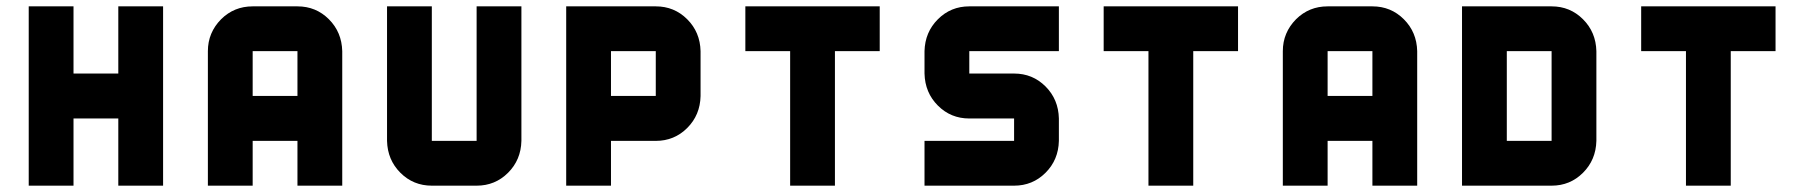

<svg xmlns="http://www.w3.org/2000/svg" viewBox="-20 -587 5704 607"><path d="M354 -566.9H495.6V0H354V-212.4H212.4V0H70.8V-566.9H212.4V-354.5H354Z M1062 0H920.4V-141.6H778.8V0H637.2V-425.3Q637.2 -483.9 679.2 -526.4Q720.2 -566.9 778.8 -566.9H920.4Q979 -566.9 1019.8 -526.1Q1060.5 -485.4 1062 -425.3ZM920.4 -283.7V-425.3H778.8V-283.7Z M1628.4 -141.6Q1627 -81.5 1586.2 -40.8Q1545.4 0 1486.8 0H1345.2Q1286.6 0 1245.8 -40.8Q1205.1 -81.5 1203.6 -141.6V-566.9H1345.2V-141.6H1486.8V-566.9H1628.4Z M2053.2 -283.7V-425.3H1911.6V-283.7ZM2194.8 -283.2Q2193.4 -223.1 2152.6 -182.4Q2111.8 -141.6 2053.2 -141.6H1911.6V0H1770V-566.9H2053.2Q2111.8 -566.9 2152.6 -526.1Q2193.4 -485.4 2194.8 -425.3Z M2336.4 -566.9H2761.2V-425.3H2619.6V0H2478V-425.3H2336.4Z M3327.6 -425.3H3044.4V-354.5H3186Q3244.6 -354.5 3285.4 -313.7Q3326.2 -272.9 3327.6 -212.4V-141.6Q3326.2 -81.5 3285.4 -40.8Q3244.6 0 3186 0H2902.8V-141.6H3186V-212.4H3044.4Q2985.8 -212.4 2945.1 -253.2Q2904.3 -293.9 2902.8 -354.5V-425.3Q2904.3 -485.4 2945.1 -526.1Q2985.8 -566.9 3044.4 -566.9H3327.6Z M3469.2 -566.9H3894V-425.3H3752.4V0H3610.8V-425.3H3469.2Z M4460.4 0H4318.8V-141.6H4177.2V0H4035.6V-425.3Q4035.6 -483.9 4077.6 -526.4Q4118.7 -566.9 4177.2 -566.9H4318.8Q4377.4 -566.9 4418.2 -526.1Q4459 -485.4 4460.4 -425.3ZM4318.8 -283.7V-425.3H4177.2V-283.7Z M4885.3 -141.6V-425.3H4743.7V-141.6ZM5026.9 -141.6Q5025.4 -81.5 4984.6 -40.8Q4943.8 0 4885.3 0H4602.1V-566.9H4885.3Q4943.8 -566.9 4984.6 -526.1Q5025.4 -485.4 5026.9 -425.3Z M5168.5 -566.9H5593.3V-425.3H5451.7V0H5310.1V-425.3H5168.5Z"/></svg>

Font: Blazma
Style: Regular
Weight: 400
Designer: GGBotNet
Version: 1.00